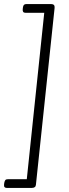

<svg xmlns="http://www.w3.org/2000/svg" viewBox="-31 -788 341 946"><path d="M221 -768Q230 -768 234.5 -763.5Q239 -759 238 -749L146 122Q145 138 125 138H3Q-5 138 -8.5 134Q-12 130 -11 121L-10 113Q-8 103 -4.5 99Q-1 95 8 95H101L187 -725H94Q79 -725 81 -743L82 -751Q83 -760 87 -764Q91 -768 99 -768Z"/></svg>

Font: Asap ExtraLight
Style: Italic
Weight: 250
Italic angle: -6°
Version: Version 3.001